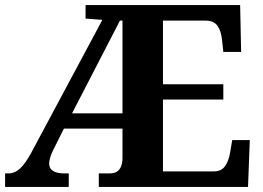

<svg xmlns="http://www.w3.org/2000/svg" viewBox="-20 -734 1033 754"><path d="M0 0V-53H12Q38 -53 58.5 -72Q79 -91 101 -131L382 -656L316 -661V-714H923L927 -530H857L852 -577Q848 -614 833.5 -633.5Q819 -653 788 -653H620V-403H857V-343H620V-61H820Q850 -61 864.5 -82.5Q879 -104 884 -137L892 -184H961L954 0H368V-53H410Q429 -53 440 -60.5Q451 -68 456 -82Q461 -96 461 -113V-229H231L189 -145Q181 -129 177 -115Q173 -101 173 -92Q173 -72 188.5 -62.5Q204 -53 233 -53H250V0ZM263 -289H461V-653H451Z"/></svg>

Font: Noto Serif Kannada
Style: Bold
Weight: 700
Version: Version 2.003